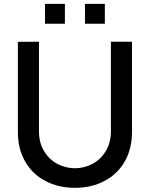

<svg xmlns="http://www.w3.org/2000/svg" viewBox="-20 -930 754 966"><path d="M206.5 -810.5V-910.5H306.5V-810.5ZM407.5 -810.5V-910.5H507.5V-810.5ZM70 -265V-719.5L176 -720V-270.5Q176 -212 201.8 -169.5Q227.5 -127 269 -105.2Q310.5 -83.5 357 -83.5Q403.5 -83.5 445 -105.5Q486.5 -127.5 512.2 -170Q538 -212.5 538 -270.5V-720H644V-265Q644 -181.5 607.8 -118Q571.5 -54.5 506.2 -19.8Q441 15 357 15Q273 15 207.8 -19.8Q142.5 -54.5 106.2 -118Q70 -181.5 70 -265Z"/></svg>

Font: Manrope KiralyPet SmBd KiralyPet
Style: Regular
Weight: 600
Designer: Mikhail Sharanda
Foundry: Mikhail Sharanda
Version: Version 4.502